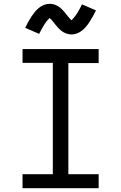

<svg xmlns="http://www.w3.org/2000/svg" viewBox="-20 -994 640 1014"><path d="M99 0V-74H259V-662H99V-735H501V-661H341V-74H501V0ZM358 -812Q350 -812 342.5 -813.5Q335 -815 328.5 -817.5Q322 -820 315 -824Q308 -828 302.5 -832.5Q297 -837 291 -843Q285 -849 280.5 -854.5Q276 -860 271.5 -865.5Q267 -871 261.5 -878Q256 -885 251.5 -890Q247 -895 242 -899Q240 -897 236 -892.5Q232 -888 230 -886Q228 -884 225.5 -881Q223 -878 221 -874.5Q219 -871 216 -867Q213 -863 210.5 -858.5Q208 -854 205 -849Q202 -844 199 -838.5Q196 -833 193 -827Q190 -821 187 -815L113 -847Q122 -866 130.5 -881Q139 -896 147 -908Q155 -920 164 -931Q173 -942 185 -952Q197 -962 212 -968Q227 -974 242 -974Q250 -974 257.5 -972.5Q265 -971 271.5 -968.5Q278 -966 285 -962Q292 -958 297.5 -953.5Q303 -949 309 -943Q315 -937 319.5 -931.5Q324 -926 328.5 -920.5Q333 -915 338.5 -908Q344 -901 348.5 -896Q353 -891 358 -887Q360 -889 364 -893.5Q368 -898 370 -900.5Q372 -903 374.5 -906Q377 -909 379 -912Q381 -915 384 -919Q387 -923 389.5 -927.5Q392 -932 395 -937Q398 -942 401 -947.5Q404 -953 407 -959Q410 -965 413 -971L487 -939Q478 -921 469.5 -906Q461 -891 453 -878.5Q445 -866 436 -855Q427 -844 415 -834Q403 -824 388 -818Q373 -812 358 -812Z"/></svg>

Font: Bmono
Style: Regular
Weight: 400
Monospace: yes
Designer: Belleve Invis
Foundry: Belleve Invis
Version: Version 11.2.2; ttfautohint (v1.8.2)